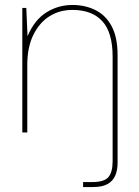

<svg xmlns="http://www.w3.org/2000/svg" viewBox="-20 -534 559 774"><path d="M70 0V-502H86L91 -388Q119 -454 167 -484Q215 -514 272 -514Q323 -514 364.5 -493.5Q406 -473 430 -428.5Q454 -384 454 -311V123Q454 152 444.5 174Q435 196 413.5 208Q392 220 355 220H315V200H351Q400 200 417 180Q434 160 434 116V-306Q434 -403 392.5 -448.5Q351 -494 272 -494Q220 -494 179.5 -468.5Q139 -443 114.5 -393.5Q90 -344 90 -272V0Z"/></svg>

Font: DM Sans 16pt Thin
Style: Regular
Weight: 250
Version: Version 4.004;gftools[0.9.30]